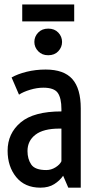

<svg xmlns="http://www.w3.org/2000/svg" viewBox="-20 -844 429 873"><path d="M163.6 9.3Q92.8 9.3 53.7 -38.8Q14.6 -86.9 14.6 -158.7Q14.6 -237.3 74 -287.4Q133.3 -337.4 259.3 -337.4V-347.7Q259.3 -397.9 242.7 -421.6Q226.1 -445.3 176.8 -445.3Q147.9 -445.3 116.7 -435.8Q85.4 -426.3 66.4 -413.6L32.7 -491.7Q59.6 -507.3 100.8 -517.6Q142.1 -527.8 187.5 -527.8Q270.5 -527.8 308.8 -484.6Q347.2 -441.4 347.2 -351.1V9.3H290.5L267.1 -44.9Q252 -22.9 226.6 -6.8Q201.2 9.3 163.6 9.3ZM190.4 -70.8Q212.9 -70.8 232.7 -83.3Q252.4 -95.7 259.3 -110.8V-259.3H250Q177.2 -259.3 141.1 -231.4Q105 -203.6 105 -157.2Q105 -121.1 122.1 -95.9Q139.2 -70.8 190.4 -70.8ZM199.2 -592.8Q170.9 -592.8 153.6 -611.1Q136.2 -629.4 136.2 -653.3Q136.2 -677.7 153.6 -695.8Q170.9 -713.9 199.2 -713.9Q228 -713.9 245.1 -695.8Q262.2 -677.7 262.2 -653.3Q262.2 -629.4 245.1 -611.1Q228 -592.8 199.2 -592.8ZM81.1 -746.6V-823.7H317.4V-746.6Z"/></svg>

Font: Voltaire
Style: Regular
Weight: 400
Designer: Yvonne Schüttler, Eben Sorkin, Emma Marichal
Foundry: Sorkin Type Co.
Version: Version 1.010; ttfautohint (v1.8.4.7-5d5b)